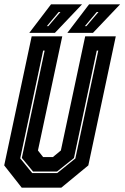

<svg xmlns="http://www.w3.org/2000/svg" viewBox="-22 -868 576 888"><path d="M78.5 0 -2.5 -103 124.5 -700H266L153.5 -172L177.5 -141.5H222.5L259.5 -172L372 -700H513.5L386.5 -103L261.5 0ZM127 -67.5H242.5L326.5 -135L432.5 -634H425.5L320 -137L241.5 -74.5H131L79 -137.5L184.5 -634H177.5L71.5 -135.5ZM289.5 -716 390 -848H533.5L408 -716ZM113.5 -716 214 -848H357.5L232 -716ZM194.5 -747H201.5L257.5 -812.5H249.5ZM370.5 -747H377.5L433.5 -812.5H425.5Z"/></svg>

Font: Tourney Condensed ExtraBold
Style: Italic
Weight: 800
Width: 3
Italic angle: -12°
Designer: Tyler Finck
Foundry: Etcetera Type Co
Version: Version 1.010; ttfautohint (v1.8.3)